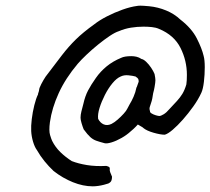

<svg xmlns="http://www.w3.org/2000/svg" viewBox="-20 -527 742 677"><path d="M307 130Q273 130 237 115.5Q201 101 169 76Q152 60 137 41.5Q122 23 110 2Q102 -9 96.5 -27.5Q91 -46 90 -65Q89 -82 92 -107Q95 -132 101 -156Q107 -180 114 -194Q114 -197 115.5 -200.5Q117 -204 118 -210Q118 -216 125.5 -230.5Q133 -245 141 -257Q175 -302 198.5 -332.5Q222 -363 247.5 -388Q273 -413 312 -441Q331 -456 357.5 -469.5Q384 -483 412 -493Q440 -503 463 -506Q467 -507 475.5 -507Q484 -507 506 -505Q537 -502 566 -490Q595 -478 616 -458Q656 -427 674 -391.5Q692 -356 698 -330Q702 -316 702 -290Q702 -264 699 -238.5Q696 -213 690 -200Q679 -176 661.5 -151.5Q644 -127 625 -105.5Q606 -84 589 -69.5Q572 -55 561 -52Q546 -52 521.5 -59Q497 -66 485 -76Q487 -76 466 -88Q466 -88 459 -80.5Q452 -73 441 -64Q427 -51 408.5 -40.5Q390 -30 373.5 -25Q357 -20 349 -22Q330 -27 319 -31Q308 -35 298.5 -43.5Q289 -52 275 -71Q271 -81 267.5 -93Q264 -105 264 -112Q264 -122 267 -134Q270 -146 274 -161Q280 -188 290.5 -208Q301 -228 318 -252Q334 -275 356 -293Q378 -311 407 -323Q419 -329 443 -329Q452 -329 461 -327Q470 -325 479 -319Q486 -318 495.5 -309Q505 -300 513 -288Q521 -276 525 -266Q528 -251 528 -244Q528 -237 525 -220Q524 -216 523 -210Q522 -204 520 -198Q519 -190 517 -180Q515 -170 513 -165Q510 -156 508 -149.5Q506 -143 509 -135Q508 -131 514.5 -127Q521 -123 529.5 -120.5Q538 -118 542 -118Q547 -118 557 -124Q567 -130 577 -142Q593 -159 604 -171Q615 -183 623 -196Q631 -209 637 -229Q638 -235 638.5 -244Q639 -253 639 -263Q639 -313 616.5 -358Q594 -403 541 -425Q530 -430 515.5 -431.5Q501 -433 486 -433Q464 -433 442 -429.5Q420 -426 399 -417Q386 -413 366.5 -400Q347 -387 325.5 -369.5Q304 -352 285 -334Q266 -316 254 -302Q211 -251 187 -198.5Q163 -146 156 -96Q152 -66 156.5 -51Q161 -36 164 -30Q175 -8 193 9.5Q211 27 233 41Q256 50 286.5 55Q317 60 355 58Q363 60 365.5 62.5Q368 65 367 74Q367 75 368.5 80Q370 85 375 96Q375 105 372.5 110.5Q370 116 362 120Q356 122 346.5 124.5Q337 127 326.5 128.5Q316 130 307 130ZM373 -90Q383 -95 394.5 -105Q406 -115 416 -126Q426 -137 429 -144Q429 -144 437 -159Q444 -170 451 -186Q458 -202 461 -218Q463 -221 464 -225Q465 -229 469 -239Q469 -245 467.5 -248.5Q466 -252 458 -257H459Q448 -260 432.5 -261.5Q417 -263 405 -257Q391 -251 376.5 -233.5Q362 -216 350 -192.5Q338 -169 331 -146.5Q324 -124 326 -108Q333 -94 345.5 -88.5Q358 -83 373 -90Z"/></svg>

Font: Caveat Medium
Style: Regular
Weight: 500
Designer: Pablo Impallari
Foundry: Pablo Impallari
Version: Version 2.000